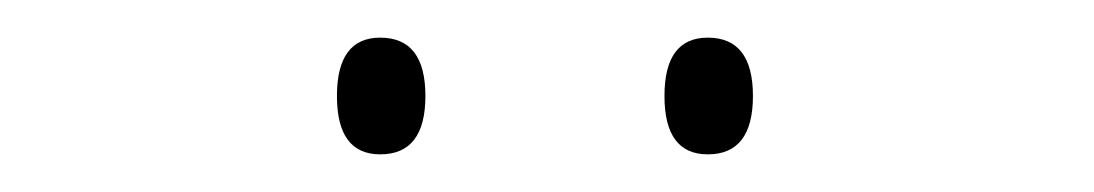

<svg xmlns="http://www.w3.org/2000/svg" viewBox="-20 -729 581 102"><path d="M333 -678Q333 -647 356 -647Q380 -647 380 -678Q380 -709 356 -709Q333 -709 333 -678ZM159 -678Q159 -647 182 -647Q206 -647 206 -678Q206 -709 182 -709Q159 -709 159 -678Z"/></svg>

Font: Noto Sans Display Thin
Style: Regular
Weight: 250
Designer: Monotype Design Team
Foundry: Monotype Imaging Inc.
Version: Version 1.900